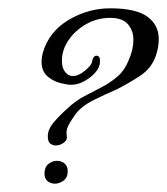

<svg xmlns="http://www.w3.org/2000/svg" viewBox="-20 -436 402 462"><path d="M114 -86Q107 -86 101 -90.5Q95 -95 95 -108Q95 -124 108 -140Q121 -156 140 -173Q161 -193 182 -204Q203 -215 228 -228Q248 -239 264 -253Q280 -267 290 -292Q301 -317 301 -340Q301 -362 288 -377.5Q275 -393 245 -393Q214 -393 187.5 -378Q161 -363 145 -339.5Q129 -316 129 -290Q129 -272 137 -262.5Q145 -253 155 -253Q169 -253 184.5 -266Q200 -279 201 -286Q204 -302 212 -302Q223 -302 220 -282Q217 -265 195 -248.5Q173 -232 151 -232Q141 -232 124 -236.5Q107 -241 93.5 -253Q80 -265 80 -288Q80 -297 83 -309Q98 -360 145 -388Q192 -416 245 -416Q307 -416 334.5 -396Q362 -376 362 -342Q362 -322 355 -302Q345 -272 317 -253.5Q289 -235 259 -220Q235 -210 204 -194.5Q173 -179 158 -156Q155 -152 147.5 -139.5Q140 -127 140 -117Q140 -113 140.5 -110.5Q141 -108 141 -105Q141 -98 132.5 -92Q124 -86 114 -86ZM112 6Q102 6 94.5 0Q87 -6 87 -18Q87 -34 96.5 -41.5Q106 -49 117 -49Q128 -49 135.5 -42.5Q143 -36 143 -24Q143 -9 133 -1.5Q123 6 112 6Z"/></svg>

Font: Gwendolyn
Style: Bold
Weight: 700
Designer: Robert E. Leuschke
Foundry: Robert E. Leuschke
Version: Version 1.010; ttfautohint (v1.8.3)